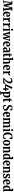

<svg xmlns="http://www.w3.org/2000/svg" viewBox="7238 -8098 1101 15616"><g transform="rotate(90 7788.0 -289.5)"><path d="M77.5 -68.5 147.5 -669 47.5 -682.5V-743H346L434 -317.5L456.5 -213L476.5 -320L571.5 -743H857.5V-682.5L758.5 -669L822.5 -69.5L895.5 -58V0H596.5V-58L675 -68.5L644.5 -508.5L631 -690.5L599.5 -535.5L473 -30.5H366L250.5 -512L215 -691L198 -508.5L163 -68.5L250 -58V0H6V-58Z M1154 11Q1072.5 11 1021.5 -25.8Q970.5 -62.5 946.8 -127.8Q923 -193 923 -277.5Q923 -345 940 -398.8Q957 -452.5 988.2 -490Q1019.5 -527.5 1063 -547.5Q1106.5 -567.5 1160 -567.5Q1249.5 -567.5 1298 -515.8Q1346.5 -464 1348.5 -367Q1348.5 -332.5 1346.5 -309.8Q1344.5 -287 1341.5 -269H1065.5Q1068 -222.5 1077 -186.5Q1086 -150.5 1102 -125.8Q1118 -101 1140.5 -88.2Q1163 -75.5 1192.5 -75.5Q1228 -75.5 1263 -89.5Q1298 -103.5 1317 -119.5L1340 -67Q1327.5 -49.5 1299.2 -31.5Q1271 -13.5 1233.5 -1.2Q1196 11 1154 11ZM1064.5 -328.5H1213.5Q1214 -339.5 1214.2 -350.2Q1214.5 -361 1214.5 -371.5Q1214.5 -432 1199.8 -468.8Q1185 -505.5 1149.5 -505.5Q1131.5 -505.5 1116.5 -497.2Q1101.5 -489 1090.2 -469.5Q1079 -450 1072.2 -415.8Q1065.5 -381.5 1064.5 -328.5Z M1411.5 0V-57.5L1465.5 -66V-459L1411 -477.5V-544.5L1557 -566H1560.5L1586.5 -546.5V-524L1583 -436.5H1586Q1590.5 -449.5 1601.5 -470.5Q1612.5 -491.5 1631.2 -512.8Q1650 -534 1677.5 -548.5Q1705 -563 1741.5 -563Q1753.5 -563 1762 -561Q1770.5 -559 1775 -557V-414Q1767 -421 1751.5 -425.5Q1736 -430 1711 -430Q1680.5 -430 1659.5 -422.8Q1638.5 -415.5 1624.5 -406Q1610.5 -396.5 1600 -388L1602 -66.5L1696.5 -57V0Z M1847 0V-57.5L1901 -66V-459L1846.5 -477.5V-544.5L1992.5 -566H1996L2022 -546.5V-524L2018.5 -436.5H2021.5Q2026 -449.5 2037 -470.5Q2048 -491.5 2066.8 -512.8Q2085.5 -534 2113 -548.5Q2140.5 -563 2177 -563Q2189 -563 2197.5 -561Q2206 -559 2210.5 -557V-414Q2202.5 -421 2187 -425.5Q2171.5 -430 2146.5 -430Q2116 -430 2095 -422.8Q2074 -415.5 2060 -406Q2046 -396.5 2035.5 -388L2037.5 -66.5L2132 -57V0Z M2281 0V-57.5L2331 -67V-460L2277.5 -479V-542.5L2438 -566H2441L2467 -546.5V-66.5L2518 -57.5V0ZM2390 -642Q2352 -642 2332 -665.5Q2312 -689 2312 -718.5Q2312 -754 2333.8 -780Q2355.5 -806 2398.5 -806H2399.5Q2437.5 -806 2457.2 -783.5Q2477 -761 2477 -731.5Q2477 -696 2455.2 -669Q2433.5 -642 2391 -642Z M2542.5 -497V-553H2784.5V-497L2722 -485L2778.5 -217.5L2799 -110L2818 -218.5L2896 -553H3024L3093.5 -218L3113 -109.5L3134.5 -217.5L3196 -484L3135 -497V-553H3321.5V-497L3275 -485L3138 7.5H3024L2949 -315.5L2930.5 -422.5L2909.5 -315.5L2833.5 7.5H2717L2588.5 -485.5Z M3573 11Q3491.5 11 3440.5 -25.8Q3389.5 -62.5 3365.8 -127.8Q3342 -193 3342 -277.5Q3342 -345 3359 -398.8Q3376 -452.5 3407.2 -490Q3438.5 -527.5 3482 -547.5Q3525.5 -567.5 3579 -567.5Q3668.5 -567.5 3717 -515.8Q3765.5 -464 3767.5 -367Q3767.5 -332.5 3765.5 -309.8Q3763.5 -287 3760.5 -269H3484.5Q3487 -222.5 3496 -186.5Q3505 -150.5 3521 -125.8Q3537 -101 3559.5 -88.2Q3582 -75.5 3611.5 -75.5Q3647 -75.5 3682 -89.5Q3717 -103.5 3736 -119.5L3759 -67Q3746.5 -49.5 3718.2 -31.5Q3690 -13.5 3652.5 -1.2Q3615 11 3573 11ZM3483.5 -328.5H3632.5Q3633 -339.5 3633.2 -350.2Q3633.5 -361 3633.5 -371.5Q3633.5 -432 3618.8 -468.8Q3604 -505.5 3568.5 -505.5Q3550.5 -505.5 3535.5 -497.2Q3520.5 -489 3509.2 -469.5Q3498 -450 3491.2 -415.8Q3484.5 -381.5 3483.5 -328.5Z M3976 11Q3931.5 11 3895.8 -8.8Q3860 -28.5 3839 -65.2Q3818 -102 3818 -152Q3818 -201 3839.2 -236.5Q3860.5 -272 3898.5 -294.8Q3936.5 -317.5 3986.8 -328.8Q4037 -340 4096 -340.5V-373.5Q4096 -408 4090 -430.5Q4084 -453 4065.8 -464.2Q4047.5 -475.5 4010.5 -475.5Q3963 -475.5 3921.8 -462Q3880.5 -448.5 3859 -436.5L3833.5 -495.5Q3850 -507.5 3881.5 -524.2Q3913 -541 3956.8 -553.5Q4000.5 -566 4054 -566Q4123.5 -566 4161 -542.5Q4198.5 -519 4212.8 -474.8Q4227 -430.5 4227 -367V-59.5H4269V-4.5Q4259 -1.5 4239.2 1.8Q4219.5 5 4197.5 7.2Q4175.5 9.5 4157 9.5Q4130 9.5 4116.2 -3.5Q4102.5 -16.5 4102.5 -44V-66.5Q4092 -49 4075.8 -30.8Q4059.5 -12.5 4035.2 -0.8Q4011 11 3976 11ZM4022.5 -71.5Q4048.5 -71.5 4066 -84.2Q4083.5 -97 4096 -115.5V-280.5Q4049 -280.5 4018.5 -265.8Q3988 -251 3972.8 -225.5Q3957.5 -200 3957.5 -167Q3957.5 -132.5 3966.2 -111.5Q3975 -90.5 3989.8 -81Q4004.5 -71.5 4022.5 -71.5Z M4466 9Q4405 9 4380.8 -22.2Q4356.5 -53.5 4356.5 -111.5V-478H4302.5V-532Q4313 -536.5 4323.5 -539.8Q4334 -543 4343.2 -546.8Q4352.5 -550.5 4359 -556Q4365 -561.5 4369.5 -568.2Q4374 -575 4377.8 -583.5Q4381.5 -592 4385 -602Q4389.5 -614.5 4394.2 -632.2Q4399 -650 4403.8 -668.8Q4408.5 -687.5 4412 -702H4490.5L4495.5 -553H4608V-478H4496.5V-195Q4496.5 -148.5 4499 -124Q4501.5 -99.5 4511 -90.5Q4520.5 -81.5 4541 -81.5Q4560 -81.5 4580.2 -87.5Q4600.5 -93.5 4614 -100L4632 -46Q4617 -33 4591 -20.5Q4565 -8 4532.8 0.5Q4500.5 9 4466 9Z M4717.5 -66.5V-732L4655.5 -744.5V-796.5L4822 -819.5H4827L4853 -801V-576.5L4844.5 -488Q4858.5 -504 4884 -521.8Q4909.5 -539.5 4942 -552.5Q4974.5 -565.5 5010.5 -565.5Q5065 -565.5 5095.5 -541.2Q5126 -517 5138 -470.2Q5150 -423.5 5150 -355V-66.5L5199 -58V0H4968V-57.5L5013 -66.5V-343Q5013 -388.5 5008.8 -419.2Q5004.5 -450 4990.5 -465.5Q4976.5 -481 4946.5 -481Q4927 -481 4910 -473.2Q4893 -465.5 4878.8 -454Q4864.5 -442.5 4853.5 -431V-67L4903 -57.5V0H4669.5V-57.5Z M5486 11Q5404.5 11 5353.5 -25.8Q5302.5 -62.5 5278.8 -127.8Q5255 -193 5255 -277.5Q5255 -345 5272 -398.8Q5289 -452.5 5320.2 -490Q5351.5 -527.5 5395 -547.5Q5438.5 -567.5 5492 -567.5Q5581.5 -567.5 5630 -515.8Q5678.5 -464 5680.5 -367Q5680.5 -332.5 5678.5 -309.8Q5676.5 -287 5673.5 -269H5397.5Q5400 -222.5 5409 -186.5Q5418 -150.5 5434 -125.8Q5450 -101 5472.5 -88.2Q5495 -75.5 5524.5 -75.5Q5560 -75.5 5595 -89.5Q5630 -103.5 5649 -119.5L5672 -67Q5659.5 -49.5 5631.2 -31.5Q5603 -13.5 5565.5 -1.2Q5528 11 5486 11ZM5396.5 -328.5H5545.5Q5546 -339.5 5546.2 -350.2Q5546.5 -361 5546.5 -371.5Q5546.5 -432 5531.8 -468.8Q5517 -505.5 5481.5 -505.5Q5463.5 -505.5 5448.5 -497.2Q5433.5 -489 5422.2 -469.5Q5411 -450 5404.2 -415.8Q5397.5 -381.5 5396.5 -328.5Z M5743.5 0V-57.5L5797.5 -66V-459L5743 -477.5V-544.5L5889 -566H5892.5L5918.5 -546.5V-524L5915 -436.5H5918Q5922.5 -449.5 5933.5 -470.5Q5944.5 -491.5 5963.2 -512.8Q5982 -534 6009.5 -548.5Q6037 -563 6073.5 -563Q6085.5 -563 6094 -561Q6102.5 -559 6107 -557V-414Q6099 -421 6083.5 -425.5Q6068 -430 6043 -430Q6012.5 -430 5991.5 -422.8Q5970.5 -415.5 5956.5 -406Q5942.5 -396.5 5932 -388L5934 -66.5L6028.5 -57V0Z M6304 -53.5Q6349.5 -84.5 6395 -126Q6440.5 -167.5 6481.8 -215.8Q6523 -264 6555 -315.2Q6587 -366.5 6605.5 -417.8Q6624 -469 6624 -516Q6624 -561 6608.2 -591.5Q6592.5 -622 6565 -637.8Q6537.5 -653.5 6502.5 -653.5Q6466.5 -653.5 6439.5 -641.5Q6412.5 -629.5 6393 -611.8Q6373.5 -594 6357.5 -576L6314.5 -625.5Q6329 -648.5 6351.2 -671Q6373.5 -693.5 6403 -711.8Q6432.5 -730 6468.2 -740.8Q6504 -751.5 6546 -751.5Q6617 -751.5 6666.8 -724.2Q6716.5 -697 6742.5 -649.2Q6768.5 -601.5 6768.5 -540Q6768.5 -492.5 6749.8 -441.8Q6731 -391 6698.5 -339.8Q6666 -288.5 6623 -240.5Q6580 -192.5 6531 -150.5Q6482 -108.5 6431.5 -76.5L6695 -102L6730.5 -183.5L6788.5 -171.5L6763.5 0H6324.5Z M7158 0V-146H6864.5L6831 -199.5Q6852.5 -244.5 6877.8 -299.2Q6903 -354 6929 -414Q6955 -474 6979.8 -534Q7004.5 -594 7026.2 -649Q7048 -704 7064 -748.5H7095.5L7207.5 -690.5L7000.5 -287L6946.5 -217.5L7159 -232L7170.5 -417.5L7281.5 -426V-240L7384.5 -247V-146H7281.5V0Z M7403 241.5V186L7466.5 173.5V-459.5L7402.5 -477.5V-544L7564 -566H7567.5L7591.5 -546.5V-484Q7604 -506.5 7624.5 -525.8Q7645 -545 7673.8 -556.5Q7702.5 -568 7739.5 -568Q7788 -568 7828 -540.8Q7868 -513.5 7891.8 -456.2Q7915.5 -399 7915.5 -308.5Q7915.5 -245.5 7899 -188Q7882.5 -130.5 7849.8 -85.5Q7817 -40.5 7769 -14.8Q7721 11 7658 11Q7641 11 7625.8 7.5Q7610.5 4 7599.5 -1L7602.5 81.5V173.5L7694.5 186V241.5ZM7660 -50Q7691.5 -50 7715.8 -75.8Q7740 -101.5 7753.8 -153Q7767.5 -204.5 7767.5 -283Q7767.5 -339 7760.8 -377.8Q7754 -416.5 7742.5 -440.8Q7731 -465 7715.5 -476Q7700 -487 7682 -487Q7660.5 -487 7644.5 -479Q7628.5 -471 7618.2 -460Q7608 -449 7603 -440L7602.5 -75.5Q7608.5 -65 7625 -57.5Q7641.5 -50 7660 -50Z M8131.5 9Q8070.5 9 8046.2 -22.2Q8022 -53.5 8022 -111.5V-478H7968V-532Q7978.5 -536.5 7989 -539.8Q7999.5 -543 8008.8 -546.8Q8018 -550.5 8024.5 -556Q8030.5 -561.5 8035 -568.2Q8039.5 -575 8043.2 -583.5Q8047 -592 8050.5 -602Q8055 -614.5 8059.8 -632.2Q8064.5 -650 8069.2 -668.8Q8074 -687.5 8077.5 -702H8156L8161 -553H8273.5V-478H8162V-195Q8162 -148.5 8164.5 -124Q8167 -99.5 8176.5 -90.5Q8186 -81.5 8206.5 -81.5Q8225.5 -81.5 8245.8 -87.5Q8266 -93.5 8279.5 -100L8297.5 -46Q8282.5 -33 8256.5 -20.5Q8230.5 -8 8198.2 0.5Q8166 9 8131.5 9Z M8730.5 10Q8675.5 10 8632 -0.5Q8588.5 -11 8558.5 -22Q8528.5 -33 8512.5 -34.5L8520.5 -218H8597L8630.5 -89.5Q8638 -80.5 8653.2 -71.8Q8668.5 -63 8689 -57.2Q8709.5 -51.5 8732.5 -51.5Q8773.5 -51.5 8802.2 -65.5Q8831 -79.5 8846 -105.2Q8861 -131 8861 -164.5Q8861 -205.5 8842 -230.8Q8823 -256 8787.5 -276.2Q8752 -296.5 8702 -321Q8675 -334.5 8643 -353.2Q8611 -372 8582 -399Q8553 -426 8534.2 -463.5Q8515.5 -501 8515.5 -551.5Q8515.5 -605.5 8543.2 -651.2Q8571 -697 8625.2 -724.5Q8679.5 -752 8759.5 -752Q8797.5 -752 8828.8 -747Q8860 -742 8884.2 -735Q8908.5 -728 8925.8 -722.5Q8943 -717 8953.5 -715.5L8947.5 -542H8873.5L8841 -665.5Q8837 -671 8825.2 -677.2Q8813.5 -683.5 8797.5 -688Q8781.5 -692.5 8762.5 -692.5Q8724 -692.5 8696.5 -679.2Q8669 -666 8654.8 -642.8Q8640.5 -619.5 8640.5 -589.5Q8640.5 -545.5 8663.8 -518.2Q8687 -491 8725.5 -470.8Q8764 -450.5 8810 -426.5Q8839.5 -411.5 8871 -392.8Q8902.5 -374 8929.5 -348.8Q8956.5 -323.5 8973.2 -289.8Q8990 -256 8990 -210Q8990 -173 8976.5 -134.2Q8963 -95.5 8932.8 -62.8Q8902.5 -30 8852.8 -10Q8803 10 8730.5 10Z M9301 11Q9219.5 11 9168.5 -25.8Q9117.5 -62.5 9093.8 -127.8Q9070 -193 9070 -277.5Q9070 -345 9087 -398.8Q9104 -452.5 9135.2 -490Q9166.5 -527.5 9210 -547.5Q9253.5 -567.5 9307 -567.5Q9396.5 -567.5 9445 -515.8Q9493.5 -464 9495.5 -367Q9495.5 -332.5 9493.5 -309.8Q9491.5 -287 9488.5 -269H9212.5Q9215 -222.5 9224 -186.5Q9233 -150.5 9249 -125.8Q9265 -101 9287.5 -88.2Q9310 -75.5 9339.5 -75.5Q9375 -75.5 9410 -89.5Q9445 -103.5 9464 -119.5L9487 -67Q9474.5 -49.5 9446.2 -31.5Q9418 -13.5 9380.5 -1.2Q9343 11 9301 11ZM9211.5 -328.5H9360.5Q9361 -339.5 9361.2 -350.2Q9361.5 -361 9361.5 -371.5Q9361.5 -432 9346.8 -468.8Q9332 -505.5 9296.5 -505.5Q9278.5 -505.5 9263.5 -497.2Q9248.5 -489 9237.2 -469.5Q9226 -450 9219.2 -415.8Q9212.5 -381.5 9211.5 -328.5Z M9561 0V-57.5L9609 -67V-459.5L9557 -477.5V-544.5L9711 -566L9719 -565.5L9738 -546L9737 -483Q9755 -503 9780.5 -522Q9806 -541 9837.8 -553.2Q9869.5 -565.5 9904.5 -565.5Q9958 -565.5 9983.8 -544Q10009.5 -522.5 10026 -483Q10043 -503 10068 -521.8Q10093 -540.5 10124.5 -552.8Q10156 -565 10192.5 -565Q10232.5 -565 10259.8 -551.2Q10287 -537.5 10303 -510.2Q10319 -483 10326 -442Q10333 -401 10333 -346.5V-67.5L10382 -58V0H10152V-58L10196.5 -67.5V-352Q10196.5 -394.5 10192.2 -423.2Q10188 -452 10173.5 -466.2Q10159 -480.5 10128.5 -480.5Q10109 -480.5 10091.8 -473Q10074.5 -465.5 10060.2 -454.5Q10046 -443.5 10036 -434Q10038 -422 10039 -408Q10040 -394 10040.2 -378.2Q10040.5 -362.5 10040.5 -345.5V-67.5L10086 -57.5V0H9859V-57.5L9904 -67V-354Q9904 -396 9900 -424Q9896 -452 9882.2 -466.5Q9868.5 -481 9838.5 -481Q9809 -481 9785 -464.8Q9761 -448.5 9745 -431.5V-67L9794 -57.5V0Z M10452.5 0V-57.5L10502.5 -67V-460L10449 -479V-542.5L10609.5 -566H10612.5L10638.5 -546.5V-66.5L10689.5 -57.5V0ZM10561.5 -642Q10523.5 -642 10503.5 -665.5Q10483.5 -689 10483.5 -718.5Q10483.5 -754 10505.2 -780Q10527 -806 10570 -806H10571Q10609 -806 10628.8 -783.5Q10648.5 -761 10648.5 -731.5Q10648.5 -696 10626.8 -669Q10605 -642 10562.5 -642Z M11056.5 11Q10982.5 11 10924.5 -14.8Q10866.5 -40.5 10826.5 -89Q10786.5 -137.5 10765.5 -207Q10744.5 -276.5 10744.5 -364.5Q10744.5 -459.5 10770.2 -532Q10796 -604.5 10842.2 -653.5Q10888.5 -702.5 10949.5 -727.8Q11010.5 -753 11080.5 -753Q11117 -753 11144.8 -749.8Q11172.5 -746.5 11195.2 -742.2Q11218 -738 11239.2 -734.8Q11260.5 -731.5 11284.5 -730.5L11273 -517.5H11186L11156.5 -662Q11150.5 -669 11140.5 -676Q11130.5 -683 11114.8 -687.8Q11099 -692.5 11073.5 -692.5Q11027.5 -692.5 10988.8 -657Q10950 -621.5 10926.2 -552Q10902.5 -482.5 10902.5 -380Q10902.5 -306 10913 -245.2Q10923.5 -184.5 10944.2 -141.2Q10965 -98 10995.8 -74.5Q11026.5 -51 11067.5 -51Q11093 -51 11112 -55Q11131 -59 11145 -67Q11159 -75 11169.5 -87L11213.5 -204.5L11294.5 -192.5L11273.5 -27Q11250.5 -25.5 11229.8 -19.5Q11209 -13.5 11186 -6.5Q11163 0.5 11131.8 5.8Q11100.5 11 11056.5 11Z M11355.5 -273Q11355.5 -347 11374 -402.2Q11392.5 -457.5 11425.5 -494.2Q11458.5 -531 11502.5 -549.2Q11546.5 -567.5 11597.5 -567.5Q11674 -567.5 11724.8 -534.2Q11775.5 -501 11800.8 -438Q11826 -375 11826 -285Q11826 -209.5 11807.8 -153.8Q11789.5 -98 11756.5 -61.5Q11723.5 -25 11679.2 -7Q11635 11 11584 11Q11526.5 11 11483.8 -8Q11441 -27 11412.5 -63.8Q11384 -100.5 11369.8 -153Q11355.5 -205.5 11355.5 -273ZM11593 -51.5Q11622 -51.5 11640.8 -72.5Q11659.5 -93.5 11669 -141.8Q11678.5 -190 11678.5 -271Q11678.5 -329.5 11673.8 -373.2Q11669 -417 11659 -446.5Q11649 -476 11632 -490.5Q11615 -505 11591 -505Q11562.5 -505 11543 -484Q11523.5 -463 11513.5 -414.8Q11503.5 -366.5 11503.5 -285.5Q11503.5 -227 11508.5 -183Q11513.5 -139 11524.2 -109.8Q11535 -80.5 11552 -66Q11569 -51.5 11593 -51.5Z M11937.5 -67V-460L11885.5 -478V-544.5L12040.5 -566H12044.5L12066.5 -546.5V-508L12065.5 -483Q12083.5 -503 12108.2 -521.8Q12133 -540.5 12163.8 -553Q12194.5 -565.5 12230.5 -565.5Q12285 -565.5 12315.5 -542.2Q12346 -519 12358 -474.5Q12370 -430 12370 -367V-66.5L12419 -58V0H12188V-57.5L12234 -66.5V-340Q12234 -385.5 12229.5 -417Q12225 -448.5 12210.8 -464.8Q12196.5 -481 12167 -481Q12147 -481 12130 -473.2Q12113 -465.5 12098.8 -454Q12084.5 -442.5 12073.5 -431V-67L12122.5 -57.5V0H11889.5V-57.5Z M12665 11Q12625 11 12590.5 -5.2Q12556 -21.5 12530.2 -55Q12504.5 -88.5 12490 -140.2Q12475.5 -192 12475.5 -263.5Q12475.5 -346 12504.8 -415.2Q12534 -484.5 12591.2 -526Q12648.5 -567.5 12733.5 -567.5Q12749 -567.5 12762.5 -565.2Q12776 -563 12787 -559V-732L12704.5 -745.5V-799L12893.5 -819.5H12898L12923.5 -798.5V-59H12968V-4Q12948.5 0.5 12917.2 5.8Q12886 11 12858.5 11Q12828.5 11 12815.2 0.5Q12802 -10 12802 -39V-69Q12790.5 -48 12769.5 -29.8Q12748.5 -11.5 12721.8 -0.2Q12695 11 12665 11ZM12713 -70Q12732.5 -70 12746.8 -77.5Q12761 -85 12771 -96Q12781 -107 12787 -118V-480.5Q12781.5 -491 12765 -498.2Q12748.5 -505.5 12730 -505.5Q12700 -505.5 12675.5 -483.5Q12651 -461.5 12636.8 -411.5Q12622.5 -361.5 12622.5 -278.5Q12622.5 -205.5 12634.2 -159.2Q12646 -113 12666.2 -91.5Q12686.5 -70 12713 -70Z M13259 11Q13177.5 11 13126.5 -25.8Q13075.5 -62.5 13051.8 -127.8Q13028 -193 13028 -277.5Q13028 -345 13045 -398.8Q13062 -452.5 13093.2 -490Q13124.5 -527.5 13168 -547.5Q13211.5 -567.5 13265 -567.5Q13354.5 -567.5 13403 -515.8Q13451.5 -464 13453.5 -367Q13453.5 -332.5 13451.5 -309.8Q13449.5 -287 13446.5 -269H13170.5Q13173 -222.5 13182 -186.5Q13191 -150.5 13207 -125.8Q13223 -101 13245.5 -88.2Q13268 -75.5 13297.5 -75.5Q13333 -75.5 13368 -89.5Q13403 -103.5 13422 -119.5L13445 -67Q13432.5 -49.5 13404.2 -31.5Q13376 -13.5 13338.5 -1.2Q13301 11 13259 11ZM13169.5 -328.5H13318.5Q13319 -339.5 13319.2 -350.2Q13319.5 -361 13319.5 -371.5Q13319.5 -432 13304.8 -468.8Q13290 -505.5 13254.5 -505.5Q13236.5 -505.5 13221.5 -497.2Q13206.5 -489 13195.2 -469.5Q13184 -450 13177.2 -415.8Q13170.5 -381.5 13169.5 -328.5Z M13567 -67V-460L13515 -478V-544.5L13670 -566H13674L13696 -546.5V-508L13695 -483Q13713 -503 13737.8 -521.8Q13762.5 -540.5 13793.2 -553Q13824 -565.5 13860 -565.5Q13914.5 -565.5 13945 -542.2Q13975.5 -519 13987.5 -474.5Q13999.5 -430 13999.5 -367V-66.5L14048.5 -58V0H13817.5V-57.5L13863.5 -66.5V-340Q13863.5 -385.5 13859 -417Q13854.5 -448.5 13840.2 -464.8Q13826 -481 13796.5 -481Q13776.5 -481 13759.5 -473.2Q13742.5 -465.5 13728.2 -454Q13714 -442.5 13703 -431V-67L13752 -57.5V0H13519V-57.5Z M14301 11Q14256 11 14220.2 3.2Q14184.5 -4.5 14158.5 -14Q14132.5 -23.5 14116 -29V-160H14201.5L14222.5 -81.5Q14226 -73.5 14238.2 -65.8Q14250.5 -58 14267 -52.8Q14283.5 -47.5 14298.5 -47.5Q14324 -47.5 14340.8 -56Q14357.5 -64.5 14366 -80.2Q14374.5 -96 14374.5 -116Q14374.5 -143.5 14354.2 -163.2Q14334 -183 14301.2 -200.5Q14268.5 -218 14230 -238.5Q14195 -258 14169.2 -281.2Q14143.5 -304.5 14129.5 -336.5Q14115.5 -368.5 14115.5 -412Q14115.5 -457 14138.5 -491.8Q14161.5 -526.5 14204.5 -546.2Q14247.5 -566 14307.5 -566Q14352.5 -566 14383.5 -559.5Q14414.5 -553 14436 -545.8Q14457.5 -538.5 14472 -536V-405.5H14390.5L14369.5 -480Q14366.5 -487 14357.5 -493.5Q14348.5 -500 14335.8 -504.2Q14323 -508.5 14309 -508.5Q14286.5 -508.5 14270 -500.8Q14253.5 -493 14244.5 -478.2Q14235.5 -463.5 14235.5 -443.5Q14235.5 -413 14252.8 -393Q14270 -373 14297 -358.2Q14324 -343.5 14352.5 -329Q14380 -315 14406.5 -299.8Q14433 -284.5 14454.2 -264.5Q14475.5 -244.5 14488.2 -217.5Q14501 -190.5 14501 -153Q14501 -110 14480.2 -72.5Q14459.5 -35 14415.5 -12Q14371.5 11 14301 11Z M14800.5 11Q14719 11 14668 -25.8Q14617 -62.5 14593.2 -127.8Q14569.5 -193 14569.5 -277.5Q14569.5 -345 14586.5 -398.8Q14603.5 -452.5 14634.8 -490Q14666 -527.5 14709.5 -547.5Q14753 -567.5 14806.5 -567.5Q14896 -567.5 14944.5 -515.8Q14993 -464 14995 -367Q14995 -332.5 14993 -309.8Q14991 -287 14988 -269H14712Q14714.5 -222.5 14723.5 -186.5Q14732.5 -150.5 14748.5 -125.8Q14764.5 -101 14787 -88.2Q14809.5 -75.5 14839 -75.5Q14874.5 -75.5 14909.5 -89.5Q14944.5 -103.5 14963.5 -119.5L14986.5 -67Q14974 -49.5 14945.8 -31.5Q14917.5 -13.5 14880 -1.2Q14842.5 11 14800.5 11ZM14711 -328.5H14860Q14860.5 -339.5 14860.8 -350.2Q14861 -361 14861 -371.5Q14861 -432 14846.2 -468.8Q14831.5 -505.5 14796 -505.5Q14778 -505.5 14763 -497.2Q14748 -489 14736.8 -469.5Q14725.5 -450 14718.8 -415.8Q14712 -381.5 14711 -328.5Z M15256.5 11Q15216.5 11 15182 -5.2Q15147.5 -21.5 15121.8 -55Q15096 -88.5 15081.5 -140.2Q15067 -192 15067 -263.5Q15067 -346 15096.2 -415.2Q15125.5 -484.5 15182.8 -526Q15240 -567.5 15325 -567.5Q15340.5 -567.5 15354 -565.2Q15367.5 -563 15378.5 -559V-732L15296 -745.5V-799L15485 -819.5H15489.5L15515 -798.5V-59H15559.5V-4Q15540 0.5 15508.8 5.8Q15477.5 11 15450 11Q15420 11 15406.8 0.5Q15393.5 -10 15393.5 -39V-69Q15382 -48 15361 -29.8Q15340 -11.5 15313.2 -0.2Q15286.5 11 15256.5 11ZM15304.5 -70Q15324 -70 15338.2 -77.5Q15352.5 -85 15362.5 -96Q15372.5 -107 15378.5 -118V-480.5Q15373 -491 15356.5 -498.2Q15340 -505.5 15321.5 -505.5Q15291.5 -505.5 15267 -483.5Q15242.5 -461.5 15228.2 -411.5Q15214 -361.5 15214 -278.5Q15214 -205.5 15225.8 -159.2Q15237.5 -113 15257.8 -91.5Q15278 -70 15304.5 -70Z"/></g></svg>

Font: Merriweather 24pt SemiCondensed
Style: Bold
Weight: 700
Width: 4
Designer: Eben Sorkin
Foundry: Eben Sorkin
Version: Version 2.100